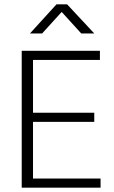

<svg xmlns="http://www.w3.org/2000/svg" viewBox="-20 -864 527 884"><path d="M80 -630H440V-588H132V-345H414V-303H132V-42H443V0H80ZM240 -844H289L414 -710H354L264 -809L174 -710H118Z"/></svg>

Font: Mukta Vaani ExtraLight
Style: Regular
Weight: 275
Designer: Noopur Datye, Girish Dalvi, Yashodeep Gholap, Pallavi Karambelkar
Foundry: Ek Type
Version: Version 2.538;PS 1.000;hotconv 16.6.51;makeotf.lib2.5.65220;